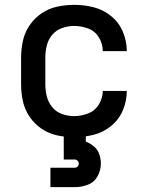

<svg xmlns="http://www.w3.org/2000/svg" viewBox="-20 -558 616 792"><path d="M286 8Q327 8 366.5 -2Q406 -12 438.5 -38.5Q471 -65 487 -103.5Q503 -142 503 -183H404Q404 -154 388 -127.5Q372 -101 343.5 -90Q315 -79 286 -79Q261 -79 236.5 -87.5Q212 -96 195.5 -116Q179 -136 173 -160.5Q167 -185 167 -210V-320Q167 -345 173 -370Q179 -395 195.5 -414.5Q212 -434 236.5 -442.5Q261 -451 286 -451Q315 -451 343.5 -440.5Q372 -430 388 -403.5Q404 -377 404 -347H503Q503 -388 487 -426.5Q471 -465 438.5 -491.5Q406 -518 366.5 -528Q327 -538 286 -538Q251 -538 216 -530.5Q181 -523 151.5 -503Q122 -483 102 -453.5Q82 -424 74.5 -389.5Q67 -355 67 -320V-210Q67 -175 74.5 -140.5Q82 -106 102 -76.5Q122 -47 151.5 -27Q181 -7 216 0.5Q251 8 286 8ZM188 214H288Q316 214 342.5 204Q369 194 382.5 169Q396 144 396 117Q396 97 389.5 78Q383 59 367.5 46Q352 33 334 26V0H243V100H288Q295 100 300 105Q305 110 305 117Q305 124 300 129Q295 134 288 134H188Z"/></svg>

Font: Iosevka Sparkle Medium
Style: Regular
Weight: 500
Designer: Belleve Invis
Foundry: Belleve Invis
Version: Version 4.5.0; ttfautohint (v1.8.3)